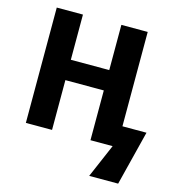

<svg xmlns="http://www.w3.org/2000/svg" viewBox="-130 -827 1064 1148"><g transform="rotate(15 402.0 -253.0)"><path d="M642.1 -713.9H479V-434.1H241.2V-713.9H79.1V0H241.2V-308.1H479V0H616.2L526.9 208H706.1L791 -129.9H642.1Z"/></g></svg>

Font: Avrile Sans
Style: Bold
Weight: 700
Designer: Monotype Design Team, Google (font), Stefan Peev (BGR Cyrillic), Cristiano Sobral (main changes)
Foundry: The Avrile Sans Project Authors
Version: Version 3.110